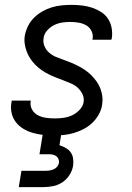

<svg xmlns="http://www.w3.org/2000/svg" viewBox="-20 -548 540 788"><path d="M199 8Q177 8 155.5 5.5Q134 3 113.5 -3Q93 -9 75 -20Q57 -31 44.5 -47.5Q32 -64 27.5 -85Q23 -106 27 -128L28 -135H106V-132Q103 -114 111.5 -98.5Q120 -83 135.5 -75Q151 -67 169 -64.5Q187 -62 206 -62Q223 -62 241 -64.5Q259 -67 275.5 -74.5Q292 -82 306 -96.5Q320 -111 323 -128Q326 -146 318.5 -161.5Q311 -177 299 -188Q287 -199 271.5 -205.5Q256 -212 240.5 -218Q225 -224 209.5 -230Q194 -236 179 -243.5Q164 -251 150.5 -260.5Q137 -270 125.5 -281.5Q114 -293 105 -306.5Q96 -320 90 -335.5Q84 -351 81.5 -368Q79 -385 82 -403Q86 -423 95.5 -442Q105 -461 120.5 -476Q136 -491 154.5 -501.5Q173 -512 193 -518Q213 -524 233.5 -526Q254 -528 274 -528Q295 -528 316.5 -525.5Q338 -523 357.5 -516.5Q377 -510 394.5 -499Q412 -488 423 -471.5Q434 -455 438 -434Q442 -413 439 -392L437 -385H359L360 -388Q363 -406 355.5 -421Q348 -436 334 -444Q320 -452 303 -455Q286 -458 268 -458Q252 -458 235 -455.5Q218 -453 202 -445Q186 -437 173.5 -423Q161 -409 159 -392Q156 -374 162.5 -358.5Q169 -343 181.5 -332Q194 -321 209.5 -314.5Q225 -308 241 -302.5Q257 -297 272.5 -290.5Q288 -284 302.5 -276.5Q317 -269 330.5 -259.5Q344 -250 355.5 -238.5Q367 -227 376.5 -213.5Q386 -200 392 -184.5Q398 -169 400 -152Q402 -135 399 -117Q396 -97 385 -77.5Q374 -58 358 -43Q342 -28 322.5 -18Q303 -8 282.5 -2Q262 4 241 6Q220 8 199 8ZM57 220 68 153H168Q176 153 184.5 151.5Q193 150 201 146.5Q209 143 214.5 136Q220 129 222 121Q223 112 220 104.5Q217 97 210.5 92.5Q204 88 196 86.5Q188 85 180 85H142L166 -62H242L224 48Q237 52 249.5 59Q262 66 270 77Q278 88 280 102.5Q282 117 280 132Q277 152 265 170.5Q253 189 235.5 200.5Q218 212 197.5 216Q177 220 157 220Z"/></svg>

Font: Iosevka Custom
Style: Italic
Weight: 400
Italic angle: -9°
Monospace: yes
Designer: Belleve Invis
Foundry: Belleve Invis
Version: Version 30.3.3; ttfautohint (v1.8.3)